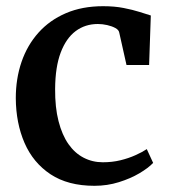

<svg xmlns="http://www.w3.org/2000/svg" viewBox="-20 -589 546 620"><path d="M285 11Q199.5 11 143.2 -26.2Q87 -63.5 59.2 -127.5Q31.5 -191.5 31 -272Q31 -335 49.5 -389Q68 -443 104.2 -483.5Q140.5 -524 193 -546.5Q245.5 -569 313 -569Q350 -569 379.2 -563.2Q408.5 -557.5 430.5 -550.5Q452.5 -543.5 467 -539L461.5 -379H388.5L365 -484Q363.5 -492.5 352.5 -498.5Q341.5 -504.5 326.2 -508Q311 -511.5 296 -511.5Q255 -511.5 224.2 -488.5Q193.5 -465.5 176 -419.2Q158.5 -373 158 -302Q157.5 -242.5 169 -197.8Q180.5 -153 201 -123.8Q221.5 -94.5 250 -79.8Q278.5 -65 312 -65Q342.5 -65 369 -71.5Q395.5 -78 417.2 -87.8Q439 -97.5 454 -107.5L474.5 -63Q459 -46.5 430.2 -29.5Q401.5 -12.5 364 -0.8Q326.5 11 285 11Z"/></svg>

Font: Merriweather 20pt SemiBold
Style: Regular
Weight: 600
Version: Version 2.100